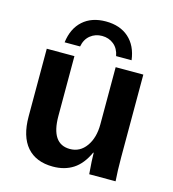

<svg xmlns="http://www.w3.org/2000/svg" viewBox="-110 -819 830 920"><g transform="rotate(15 305.5 -359.0)"><path d="M405.8 -105Q378.4 -44.9 336.2 -17.6Q293.9 9.8 235.8 9.8Q151.9 9.8 106.9 -41.7Q62 -93.3 62 -192.9V-528.3H199.2V-231.9Q199.2 -92.8 293 -92.8Q342.8 -92.8 373.3 -135.5Q403.8 -178.2 403.8 -245.1V-528.3H541V-118.2Q541 -84.5 542 -54.9Q543 -25.4 544.9 0H414.1Q408.2 -70.3 408.2 -105ZM302.7 -728Q373 -728 416.5 -689.2Q460 -650.4 468.8 -580.1H392.1Q385.3 -616.7 360.8 -636.5Q336.4 -656.2 302.7 -656.2Q269.5 -656.2 244.9 -636.5Q220.2 -616.7 213.4 -580.1H136.7Q145.5 -650.4 189 -689.2Q232.4 -728 302.7 -728Z"/></g></svg>

Font: Arimo
Style: Bold
Weight: 700
Designer: Steve Matteson
Foundry: Monotype Imaging Inc.
Version: Version 1.33